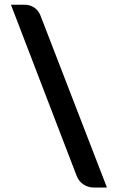

<svg xmlns="http://www.w3.org/2000/svg" viewBox="-20 -766 512 834"><path d="M27.5 -745.5H86Q110.5 -745.5 129 -733Q147.5 -720.5 156 -698L444.5 48.5H386Q364 48.5 343.5 35.8Q323 23 313 -2Z"/></svg>

Font: Lato 2
Style: Regular
Weight: 800
Designer: Lukasz Dziedzic with Adam Twardoch and Botio Nikoltchev
Foundry: tyPoland Lukasz Dziedzic
Version: Version 2.015; 2015-08-06; http://www.latofonts.com/